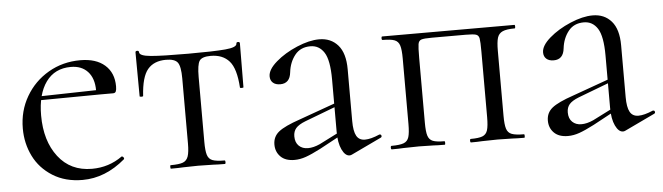

<svg xmlns="http://www.w3.org/2000/svg" viewBox="-36 -526 2258 654"><g transform="rotate(-5 1093.0 -199.0)"><path d="M36 -180Q36 -240 64.5 -289Q93 -338 142 -366.5Q191 -395 251 -395Q305 -395 335 -368.5Q365 -342 365 -296Q365 -284 362.5 -278.5Q360 -273 353 -273H295L296 -288Q296 -329 275 -352Q254 -375 217 -375Q162 -375 132 -333.5Q102 -292 102 -219Q102 -132 144 -77.5Q186 -23 259 -23Q317 -23 363 -56H364Q367 -56 369.5 -52.5Q372 -49 370 -46Q302 12 224 12Q165 12 122 -15Q79 -42 57.5 -85.5Q36 -129 36 -180ZM83 -284 311 -289V-273L84 -271Z M527 -12Q556 -12 569 -17Q582 -22 587 -36.5Q592 -51 592 -81V-303Q592 -344 582 -357.5Q572 -371 542 -371Q501 -371 479.5 -345.5Q458 -320 454 -255Q454 -253 448 -253Q442 -253 442 -255L441 -405Q441 -410 447 -410Q453 -410 453 -405Q453 -392 492 -388.5Q531 -385 620 -385Q707 -385 746.5 -388.5Q786 -392 786 -405Q786 -410 792 -410Q798 -410 798 -405L797 -255Q797 -253 791 -253Q785 -253 785 -255Q781 -320 758.5 -345.5Q736 -371 695 -371Q665 -371 656.5 -358Q648 -345 648 -303V-81Q648 -51 652.5 -36.5Q657 -22 670 -17Q683 -12 711 -12Q714 -12 714 -6Q714 0 711 0Q686 0 672 -1L620 -2L569 -1Q554 0 527 0Q525 0 525 -6Q525 -12 527 -12Z M1137 8Q1122 8 1111 -15Q1100 -38 1100 -76V-255Q1100 -321 1083 -347.5Q1066 -374 1036 -374Q1002 -374 983 -350Q964 -326 960 -292Q956 -254 923 -254Q907 -254 898 -262Q889 -270 889 -284Q889 -307 919 -333Q949 -359 991.5 -377Q1034 -395 1068 -395Q1108 -395 1132 -367.5Q1156 -340 1156 -285V-108Q1156 -73 1165 -57Q1174 -41 1194 -41Q1214 -41 1244 -54H1246Q1250 -54 1251 -49.5Q1252 -45 1248 -43L1145 6Q1141 8 1137 8ZM885 -51Q885 -78 905.5 -94.5Q926 -111 979 -129L1110 -176L1113 -165L997 -121Q974 -112 964.5 -101Q955 -90 955 -73Q955 -52 967 -40.5Q979 -29 998 -29Q1017 -29 1039 -39L1124 -82L1126 -70L1039 -23Q1008 -7 988 0Q968 7 949 7Q918 7 901.5 -9.5Q885 -26 885 -51Z M1735 0Q1709 0 1694 -1L1644 -2L1591 -1Q1577 0 1553 0Q1550 0 1550 -6Q1550 -12 1553 -12Q1580 -12 1593 -17Q1606 -22 1610.5 -36.5Q1615 -51 1615 -81V-305Q1615 -339 1613 -350Q1611 -361 1602 -364Q1593 -367 1567 -367H1451Q1424 -367 1415 -364Q1406 -361 1404 -349.5Q1402 -338 1402 -303V-81Q1402 -50 1406.5 -36Q1411 -22 1423.5 -17Q1436 -12 1463 -12Q1465 -12 1465 -6Q1465 0 1463 0Q1438 0 1424 -1L1375 -2L1322 -1Q1308 0 1282 0Q1279 0 1279 -6Q1279 -12 1282 -12Q1310 -12 1323.5 -17Q1337 -22 1341.5 -36.5Q1346 -51 1346 -81V-305Q1346 -335 1341.5 -349.5Q1337 -364 1324 -369Q1311 -374 1283 -374Q1280 -374 1280 -380Q1280 -386 1283 -386H1735Q1737 -386 1737 -380Q1737 -374 1735 -374Q1707 -374 1693.5 -368Q1680 -362 1675.5 -347.5Q1671 -333 1671 -303V-81Q1671 -51 1675.5 -36.5Q1680 -22 1693.5 -17Q1707 -12 1735 -12Q1737 -12 1737 -6Q1737 0 1735 0Z M2072 8Q2057 8 2046 -15Q2035 -38 2035 -76V-255Q2035 -321 2018 -347.5Q2001 -374 1971 -374Q1937 -374 1918 -350Q1899 -326 1895 -292Q1891 -254 1858 -254Q1842 -254 1833 -262Q1824 -270 1824 -284Q1824 -307 1854 -333Q1884 -359 1926.5 -377Q1969 -395 2003 -395Q2043 -395 2067 -367.5Q2091 -340 2091 -285V-108Q2091 -73 2100 -57Q2109 -41 2129 -41Q2149 -41 2179 -54H2181Q2185 -54 2186 -49.5Q2187 -45 2183 -43L2080 6Q2076 8 2072 8ZM1820 -51Q1820 -78 1840.5 -94.5Q1861 -111 1914 -129L2045 -176L2048 -165L1932 -121Q1909 -112 1899.5 -101Q1890 -90 1890 -73Q1890 -52 1902 -40.5Q1914 -29 1933 -29Q1952 -29 1974 -39L2059 -82L2061 -70L1974 -23Q1943 -7 1923 0Q1903 7 1884 7Q1853 7 1836.5 -9.5Q1820 -26 1820 -51Z"/></g></svg>

Font: Cormorant
Style: Regular
Weight: 400
Designer: Christian Thalmann (Catharsis Fonts)
Foundry: Catharsis Fonts
Version: Version 4.000